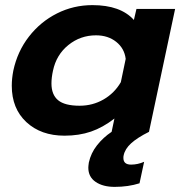

<svg xmlns="http://www.w3.org/2000/svg" viewBox="-20 -515 705 750"><path d="M325 140Q325 134 327 120Q335 83 359 52.5Q383 22 416 0L427 -52Q382 -17 335.5 -1Q289 15 232 15Q140 15 83 -38Q26 -91 26 -180Q26 -208 32 -239Q48 -314 93 -372Q138 -430 202.5 -462.5Q267 -495 341 -495Q451 -495 503 -437L513 -480H664L562 0Q516 23 492 45Q468 67 463 92Q462 95 462 102Q462 128 492 128Q518 128 543 117L525 201Q481 215 428 215Q382 215 353.5 195.5Q325 176 325 140ZM452 -194 471 -285Q466 -326 434 -351.5Q402 -377 355 -377Q294 -377 247 -339Q200 -301 187 -239Q181 -212 181 -189Q181 -145 207 -123.5Q233 -102 291 -102Q342 -102 384.5 -126.5Q427 -151 452 -194Z"/></svg>

Font: Prompt Semibold
Style: Italic
Weight: 600
Italic angle: -12°
Designer: Katatrad Team
Foundry: CadsonDemak
Version: Version 1.000